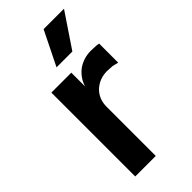

<svg xmlns="http://www.w3.org/2000/svg" viewBox="-248 -836 892 892"><g transform="rotate(-45 198.5 -389.5)"><path d="M194 -548V-457Q207 -501 245 -530Q283 -556 331 -556Q346 -556 355 -555Q369 -555 381 -552V-427Q371 -430 351 -434Q327 -436 317 -436Q267 -436 232 -404Q198 -371 198 -321V3H63V-548ZM380 -782 267 -614H163L246 -782Z"/></g></svg>

Font: Sinter Bold
Style: Regular
Weight: 700
Foundry: Adobe & rsms
Version: Version 1.000